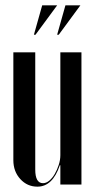

<svg xmlns="http://www.w3.org/2000/svg" viewBox="-20 -691 357 719"><path d="M204 -72Q177 8 120 8Q82 8 56 -20.5Q30 -49 30 -91V-495H112V-56Q112 -5 141 -5Q153 -5 164.5 -14.5Q176 -24 185 -39.5Q194 -55 200 -73.5Q206 -92 206 -110V-495H285V0H206V-72ZM194 -561 225 -671H281L200 -561ZM107 -561 138 -671H194L113 -561Z"/></svg>

Font: Moniqa SemBd Narrow Display
Style: Regular
Weight: 600
Width: 4
Designer: Rajesh Rajput
Foundry: Rajesh Rajput
Version: Version 1.000